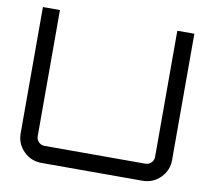

<svg xmlns="http://www.w3.org/2000/svg" viewBox="-79 -810 987 899"><g transform="rotate(10 414.0 -360.0)"><path d="M693 -120V-720H774V-120Q774 -70 739 -35Q704 0 654 0H174Q124 0 89 -35Q54 -70 54 -120V-720H135V-120Q135 -104 146.5 -92.5Q158 -81 174 -81H654Q670 -81 681.5 -92.5Q693 -104 693 -120Z"/></g></svg>

Font: Orbitron
Style: Regular
Weight: 400
Designer: Matt McInerney
Foundry: Matt McInerney
Version: 1.000